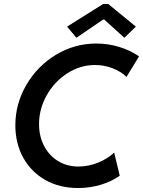

<svg xmlns="http://www.w3.org/2000/svg" viewBox="-20 -949 728 977"><path d="M58.1 -311.5Q58.1 -420.9 114 -516.8Q169.9 -612.8 264.6 -670.2Q359.4 -727.5 470.2 -727.5Q530.3 -727.5 586.7 -710.2Q643.1 -692.9 687.5 -662.1L623.5 -557.6Q596.2 -585 553.2 -601.6Q510.3 -618.2 463.4 -618.2Q387.7 -618.2 322 -575.7Q256.3 -533.2 217.5 -463.9Q178.7 -394.5 178.7 -317.4Q178.7 -255.9 204.1 -206.8Q229.5 -157.7 275.1 -129.6Q320.8 -101.6 379.4 -101.6Q428.7 -101.6 477.1 -120.6Q525.4 -139.6 561 -172.4L589.4 -54.7Q546.9 -24.9 491.7 -8.5Q436.5 7.8 377.4 7.8Q282.2 7.8 209.7 -33.7Q137.2 -75.2 97.7 -147.7Q58.1 -220.2 58.1 -311.5ZM321.3 -813.5 504.9 -928.7H530.8L671.4 -813.5L612.8 -756.8L510.3 -849.6H504.9L368.7 -756.8Z"/></svg>

Font: Reddit Sans Vanilla SemiBold
Style: Italic
Weight: 600
Italic angle: -11.25°
Designer: Stephen Hutchings
Version: Version 1.013